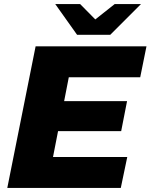

<svg xmlns="http://www.w3.org/2000/svg" viewBox="-20 -929 744 949"><path d="M320 -547 297 -429H608L579 -281H267L242 -153H609L577 0H16L156 -700H704L673 -547ZM677 -909 525 -757H361L253 -909H376L451 -833L547 -909Z"/></svg>

Font: Idrija
Style: Italic
Weight: 800
Italic angle: -11.3°
Designer: Julieta Ulanovsky
Foundry: Julieta Ulanovsky
Version: Version 7.200